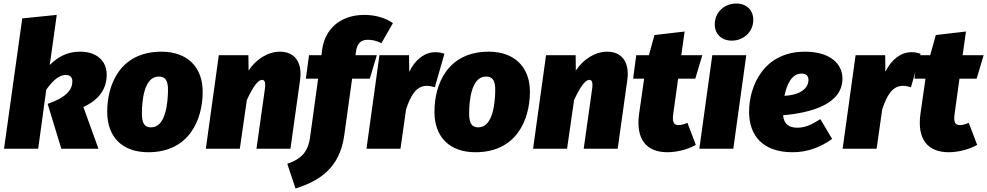

<svg xmlns="http://www.w3.org/2000/svg" viewBox="-20 -849 5635 1096"><path d="M304 -764 107 -744 3 0H198L244 -337C287 -398 323 -421 355 -421C379 -421 393 -409 393 -385C393 -340 364 -295 252 -256L330 0H542L456 -238C546 -280 589 -341 589 -423C589 -501 533 -554 437 -554C374 -554 319 -533 264 -478Z M826 20C1060 20 1136 -165 1137 -323C1138 -465 1050 -554 902 -554C668 -554 592 -370 592 -211C592 -66 679 20 826 20ZM842 -122C806 -122 790 -144 790 -201C790 -270 801 -412 886 -412C923 -412 940 -390 939 -333C938 -264 927 -122 842 -122Z M1578 -554C1510 -554 1441 -511 1399 -446L1398 -534H1229L1155 0H1349L1389 -278C1424 -353 1452 -393 1476 -393C1489 -393 1498 -383 1492 -341L1444 0H1638L1693 -393C1707 -495 1661 -554 1578 -554Z M2080 -622C2101 -622 2131 -617 2157 -602L2223 -717C2189 -741 2132 -764 2061 -764C1916 -764 1834 -677 1819 -566L1815 -534H1744L1726 -400H1796L1750 -66C1738 21 1698 59 1620 86L1667 227C1802 184 1919 112 1945 -76L1990 -400H2091L2131 -534H2009L2012 -554C2019 -604 2042 -622 2080 -622Z M2464 -551C2406 -551 2351 -511 2316 -439L2315 -534H2146L2072 0H2266L2298 -225C2322 -296 2352 -359 2416 -359C2432 -359 2445 -356 2462 -351L2517 -542C2500 -548 2486 -551 2464 -551Z M2694 20C2928 20 3004 -165 3005 -323C3006 -465 2918 -554 2770 -554C2536 -554 2460 -370 2460 -211C2460 -66 2547 20 2694 20ZM2710 -122C2674 -122 2658 -144 2658 -201C2658 -270 2669 -412 2754 -412C2791 -412 2808 -390 2807 -333C2806 -264 2795 -122 2710 -122Z M3446 -554C3378 -554 3309 -511 3267 -446L3266 -534H3097L3023 0H3217L3257 -278C3292 -353 3320 -393 3344 -393C3357 -393 3366 -383 3360 -341L3312 0H3506L3561 -393C3575 -495 3529 -554 3446 -554Z M3853 -135C3829 -135 3816 -148 3823 -198L3851 -400H3949L3989 -534H3869L3888 -669L3716 -649L3684 -534H3612L3594 -400H3657L3628 -198C3609 -57 3667 20 3790 20C3838 20 3904 6 3952 -22L3904 -148C3886 -140 3871 -135 3853 -135Z M4157 -617C4226 -617 4280 -668 4280 -736C4280 -790 4242 -829 4183 -829C4114 -829 4060 -778 4060 -710C4060 -656 4098 -617 4157 -617ZM4240 -534H4046L3972 0H4166Z M4789 -401C4789 -488 4714 -554 4575 -554C4338 -554 4256 -356 4256 -211C4256 -75 4334 20 4505 20C4595 20 4671 -13 4730 -56L4663 -169C4613 -137 4575 -120 4531 -120C4488 -120 4455 -137 4450 -191C4606 -205 4789 -252 4789 -401ZM4458 -302C4471 -367 4499 -429 4556 -429C4585 -429 4595 -413 4595 -392C4595 -368 4579 -309 4458 -302Z M5182 -551C5124 -551 5069 -511 5034 -439L5033 -534H4864L4790 0H4984L5016 -225C5040 -296 5070 -359 5134 -359C5150 -359 5163 -356 5180 -351L5235 -542C5218 -548 5204 -551 5182 -551Z M5459 -135C5435 -135 5422 -148 5429 -198L5457 -400H5555L5595 -534H5475L5494 -669L5322 -649L5290 -534H5218L5200 -400H5263L5234 -198C5215 -57 5273 20 5396 20C5444 20 5510 6 5558 -22L5510 -148C5492 -140 5477 -135 5459 -135Z"/></svg>

Font: Fira Sans Heavy
Style: Italic
Weight: 900
Italic angle: -8°
Designer: bBox Type GmbH & Carrois Corporate GbR & Edenspiekermann AG
Foundry: bBox Type GmbH & Carrois Corporate GbR & Edenspiekermann AG
Version: Version 4.301;PS 004.301;hotconv 1.0.88;makeotf.lib2.5.64775